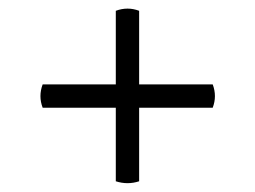

<svg xmlns="http://www.w3.org/2000/svg" viewBox="-20 -572 593 446"><path d="M474.1 -376Q484.4 -348.6 474.1 -321.8H303.2V-150.9Q276.4 -142.1 249 -150.9V-321.8H79.1Q68.8 -348.6 79.1 -376H249V-546.9Q276.4 -557.1 303.2 -546.9V-376Z"/></svg>

Font: Arima Madurai Medium
Style: Regular
Weight: 500
Designer: Joana Correia and Natanael Gama
Foundry: NDISCOVER
Version: Version 1.019;PS 001.019;hotconv 1.0.88;makeotf.lib2.5.64775